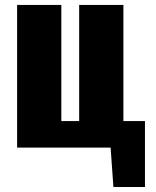

<svg xmlns="http://www.w3.org/2000/svg" viewBox="-20 -598 631 778"><path d="M439.5 159.7 428.2 0H49.3V-578.1H228.5V-107.4H300.8V-578.1H480V-107.4H567.4V159.7Z"/></svg>

Font: Oswald
Style: Heavy
Weight: 800
Designer: Vernon Adams
Foundry: Vernon Adams
Version: 3.0; ttfautohint (v0.95) -l 8 -r 50 -G 200 -x 0 -w "G" -W -c